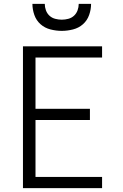

<svg xmlns="http://www.w3.org/2000/svg" viewBox="-20 -975 640 995"><path d="M99 0V-735H509V-677H164V-411H446V-353H164V-58H509V0ZM300 -815Q271 -815 241.5 -822.5Q212 -830 190 -849.5Q168 -869 158 -897.5Q148 -926 148 -955H212Q212 -938 218 -921.5Q224 -905 236.5 -893.5Q249 -882 266 -877.5Q283 -873 300 -873Q317 -873 334 -877.5Q351 -882 363.5 -893.5Q376 -905 382 -921.5Q388 -938 388 -955H452Q452 -926 442 -897.5Q432 -869 410 -849.5Q388 -830 358.5 -822.5Q329 -815 300 -815Z"/></svg>

Font: Iosevka Curly Light Extended
Style: Regular
Weight: 300
Width: 7
Monospace: yes
Designer: Belleve Invis
Foundry: Belleve Invis
Version: Version 11.1.0; ttfautohint (v1.8.3)